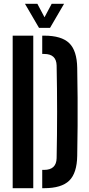

<svg xmlns="http://www.w3.org/2000/svg" viewBox="-20 -987 468 1007"><path d="M46.5 0V-800H154.5V0ZM201.5 0V-96H211.5Q275.5 -96 277 -157.5Q282 -400.5 277 -643.5Q275.5 -704 212 -704H201.5V-800H212Q302.5 -800 343 -760.8Q383.5 -721.5 385 -631Q386.5 -548.5 387 -474.5Q387.5 -400.5 387 -326.2Q386.5 -252 385 -169.5Q383.5 -79 343 -39.5Q302.5 0 211.5 0ZM184.5 -841 111 -967H176L213.5 -896.5L251 -967H316L242.5 -841Z"/></svg>

Font: Big Shoulders Stencil Display
Style: Bold
Weight: 700
Designer: Patric King
Foundry: XO Type Co
Version: Version 1.000